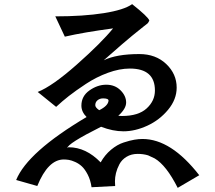

<svg xmlns="http://www.w3.org/2000/svg" viewBox="-20 -770 1040 927"><path d="M701 -671 700 -668Q700 -669 701 -671ZM466 14Q486 -22 516 -47Q546 -72 577 -82Q608 -92 629 -95.5Q650 -99 668 -99Q806 -99 942 76L838 137Q783 28 727 -5L695 -20Q672 -27 645 -27Q614 -27 591 -13Q568 1 556.5 23Q545 45 540 65.5Q535 86 535 105Q535 116 536 128L422 134Q417 99 403.5 73Q390 47 375.5 33.5Q361 20 343 12Q325 4 312.5 2Q300 0 288 0Q212 0 160 128L58 99Q113 -36 398 -205Q373 -230 373 -260Q373 -306 412 -333.5Q451 -361 493 -361Q535 -361 562 -334Q589 -307 589 -275Q589 -245 551 -211Q556 -210 569 -210Q648 -210 688 -246.5Q728 -283 728 -333Q728 -439 607 -439Q557 -439 501 -418.5Q445 -398 395 -365Q345 -332 312.5 -306.5Q280 -281 251 -254L162 -326Q233 -354 351 -458.5Q469 -563 526 -633Q384 -614 293 -593L247 -691Q383 -691 481 -706.5Q579 -722 618 -750Q695 -689 701 -671Q699 -667 698 -665Q697 -663 695 -660Q693 -657 687.5 -653Q682 -649 674 -642.5Q666 -636 651 -624Q636 -612 617.5 -597Q599 -582 569.5 -556.5Q540 -531 506 -501L481 -479Q542 -509 653 -509Q732 -509 782.5 -461Q833 -413 833 -347Q833 -290 791.5 -240Q750 -190 691 -163Q632 -136 576 -136Q525 -136 468 -158Q306 -77 304 -54Q306 -59 312 -59Q395 -59 466 14ZM478 -295Q462 -295 451 -286Q440 -277 440 -262Q440 -251 459 -238Q502 -259 504 -284Q504 -295 478 -295Z"/></svg>

Font: cwTeXHei
Style: Medium
Weight: 500
Version: Version 1.17